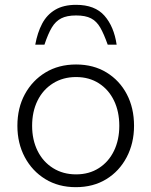

<svg xmlns="http://www.w3.org/2000/svg" viewBox="-20 -768 627 795"><path d="M294 7Q222 7 167.5 -26.5Q113 -60 82.5 -117.5Q52 -175 52 -247Q52 -321 83 -378Q114 -435 168.5 -468Q223 -501 295 -501Q367 -501 421 -468Q475 -435 505 -378Q535 -321 535 -247Q535 -175 504.5 -117Q474 -59 420 -26Q366 7 294 7ZM295 -46Q349 -46 389.5 -72Q430 -98 452 -143.5Q474 -189 474 -247Q474 -306 452 -351.5Q430 -397 389.5 -423Q349 -449 295 -449Q241 -449 199.5 -423Q158 -397 135.5 -351.5Q113 -306 113 -247Q113 -189 135.5 -143.5Q158 -98 199.5 -72Q241 -46 295 -46ZM295 -748Q373 -748 412.5 -703Q452 -658 463 -583H426Q410 -628 395 -654Q380 -680 357 -692Q334 -704 295 -704Q257 -704 233.5 -692Q210 -680 194.5 -654Q179 -628 164 -583H126Q135 -633 154.5 -670Q174 -707 208.5 -727.5Q243 -748 295 -748Z"/></svg>

Font: REM ExtraLight
Style: Regular
Weight: 250
Designer: Octavio Pardo
Foundry: Ashler Design
Version: Version 1.005;gftools[0.9.28]